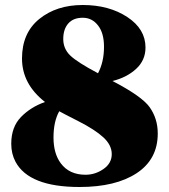

<svg xmlns="http://www.w3.org/2000/svg" viewBox="-20 -734 676 768"><path d="M611 -200Q611 -97 527 -41.5Q443 14 298 14Q96 14 42 -87Q25 -119 25 -159Q25 -226 64 -266Q103 -306 160 -326Q68 -398 68 -500Q68 -602 137 -658Q206 -714 311 -714Q416 -714 489 -666Q562 -618 562 -544Q562 -493 524.5 -458.5Q487 -424 430 -410Q547 -349 578 -306Q611 -260 611 -200ZM372 -441Q396 -486 396 -547Q396 -601 373 -631Q349 -663 311 -663Q273 -663 253 -640Q233 -617 233 -578Q233 -539 261 -512Q289 -485 372 -441ZM322 -35Q361 -35 394 -58Q427 -81 427 -117.5Q427 -154 393 -185Q359 -216 294 -249Q229 -282 217 -289Q194 -248 194 -184Q194 -120 223 -81Q257 -35 322 -35Z"/></svg>

Font: Cinzel Decorative Black
Style: Regular
Weight: 900
Designer: Natanael Gama
Version: Version 1.002;PS 001.002;hotconv 1.0.56;makeotf.lib2.0.21325